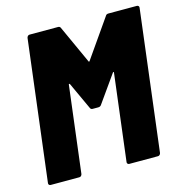

<svg xmlns="http://www.w3.org/2000/svg" viewBox="-104 -796 851 892"><g transform="rotate(-15 321.5 -350.0)"><path d="M496 -700H633Q638 -700 641 -696.5Q644 -693 643 -688L560 -12Q559 -7 555.5 -3.5Q552 0 547 0H409Q404 0 401 -3.5Q398 -7 399 -12L450 -427Q451 -431 449 -431.5Q447 -432 445 -429L353 -299Q348 -291 338 -291H311Q302 -291 299 -299L239 -429Q237 -432 235 -431.5Q233 -431 233 -427L182 -12Q181 -7 177.5 -3.5Q174 0 169 0H31Q26 0 23 -3.5Q20 -7 21 -12L104 -688Q105 -693 108.5 -696.5Q112 -700 117 -700H254Q263 -700 266 -692L349 -510Q351 -504 355 -510L482 -692Q486 -700 496 -700Z"/></g></svg>

Font: Barlow Semi Condensed ExtraBold
Style: Italic
Weight: 800
Width: 4
Italic angle: -7°
Designer: Jeremy Tribby
Foundry: Tribby Type
Version: Version 1.408